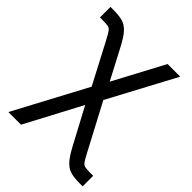

<svg xmlns="http://www.w3.org/2000/svg" viewBox="-205 -628 943 943"><g transform="rotate(45 267.0 -156.0)"><path d="M17.6 204.1 218.8 -173.3 109.4 -381.8Q93.3 -412.1 84.7 -424.8Q76.2 -437.5 64.7 -439.9Q53.2 -442.4 27.8 -442.4H7.3V-515.6H27.8Q64.5 -515.6 89.4 -509.3Q114.3 -502.9 134.8 -481.7Q155.3 -460.4 178.7 -416L264.2 -253.4L403.8 -515.6H491.7L305.7 -167.5L431.6 70.3Q447.3 100.6 456.1 113.3Q464.8 126 476.6 128.4Q488.3 130.9 513.2 130.9H533.7V204.1H513.2Q476.6 204.1 451.9 197.8Q427.2 191.4 406.7 170.2Q386.2 148.9 362.3 104.5L259.8 -87.4L105.5 204.1Z"/></g></svg>

Font: Inter Display
Style: Regular
Weight: 400
Designer: Rasmus Andersson
Foundry: rsms
Version: Version 4.001;git-9221beed3